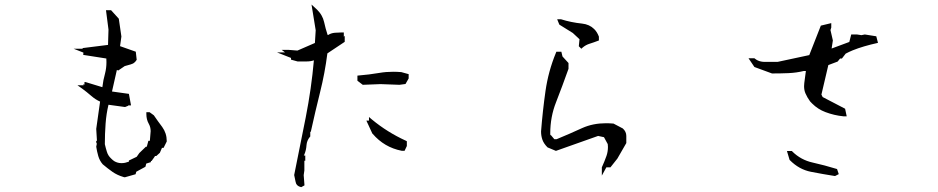

<svg xmlns="http://www.w3.org/2000/svg" viewBox="-20 -793 4040 827"><path d="M339.8 -425.8V-431.6L343.8 -427.7V-439.5H348.6L420.9 -417.5Q424.3 -447.8 432.6 -477.1Q438.5 -500 438.5 -525.4Q438.5 -533.2 438 -541L338.4 -556.6L339.4 -566.4L297.4 -583H335.9V-585.9L445.3 -599.6L447.3 -665.5L436.5 -749H445.3H458.5L491.7 -712.4L502.9 -635.7L497.1 -594.2L564.9 -570.3L568.8 -535.2Q564.5 -528.8 562 -526.4Q559.6 -523.9 557.4 -522.5Q555.2 -521 553.2 -519.5Q548.3 -517.1 543 -515.6L517.1 -508.3L489.3 -489.3L483.4 -491.7L462.4 -398.9L535.2 -388.7L544.4 -338.9H535.2H532.2V-337.4L518.6 -332L447.3 -341.8Q438 -303.7 434.8 -260.3Q431.6 -216.8 431.6 -171.9Q435.5 -154.8 440.4 -139.2Q445.3 -122.6 458.5 -110.4Q465.3 -103.5 471.7 -99.1Q486.3 -90.3 503.4 -90.3Q510.7 -90.3 518.6 -91.8L535.2 -96.7V-101.6L568.8 -117.7L580.1 -133.8L608.4 -161.1H611.3H612.3L619.1 -186.5H625.5L628.9 -228Q628.9 -246.1 620.6 -260.3Q610.4 -278.3 610.4 -301.8V-309.6H624.5L642.6 -296.4Q660.6 -270 678.7 -246.1Q698.2 -219.2 698.2 -185.5V-183.6L684.6 -156.2H677.7L668.5 -134.8L653.3 -121.1H647.9L643.1 -113.8L632.8 -99.6H629.9V-94.7L609.9 -88.4L606.4 -74.7L566.9 -53.2L564 -42.5L517.6 -29.3L516.6 -30.3L516.1 -29.3L511.2 -30.8Q484.9 -38.6 464.6 -52.7Q444.3 -66.9 422.4 -85.4Q409.2 -100.6 403.3 -120.8Q397.5 -141.1 394.5 -161.1L397 -173.8L393.6 -182.6L397.5 -188L394.5 -237.8L411.1 -355.5Q391.6 -363.8 372.6 -380.4Q353.5 -397 333.5 -411.6L313.5 -425.8Z M1261.7 -528.3 1233.4 -536.1V-542V-543.5L1172.9 -567.4H1207.5L1193.4 -578.1H1224.1L1261.2 -575.2L1336.4 -607.9L1339.8 -662.6L1321.8 -773.4Q1341.3 -755.9 1345.9 -751.2Q1350.6 -746.6 1355.7 -740.2Q1360.8 -733.9 1364.7 -727.1Q1372.6 -713.4 1376 -698.2Q1381.8 -670.9 1391.1 -642.6H1394Q1405.8 -650.4 1422.4 -651.9Q1439 -653.3 1453.1 -653.3H1460.9V-634.8L1464.8 -638.7V-617.2V-612.8L1390.1 -563Q1379.4 -478.5 1358.6 -395.5Q1337.9 -312.5 1318.8 -225.6L1316.4 -225.1V-205.1L1314.5 -203.1Q1301.8 -187.5 1300.3 -168.5Q1298.8 -145.5 1290.5 -126.5L1288.6 -123H1294.9V-100.6H1291V-59.1L1288.1 -38.6L1291.5 5.4L1277.3 13.2L1274.4 12.2Q1260.7 8.8 1255.4 -2.4Q1253.9 -5.9 1252.9 -11.2Q1251 -22.9 1247.1 -39.1Q1272.5 -163.6 1296.9 -287.6Q1321.3 -411.6 1332 -533.2Q1318.4 -528.3 1299.8 -528.3ZM1732.4 -184.6V-164.1L1722.7 -143.6H1710Q1635.3 -158.2 1585 -216.8L1584 -217.3L1558.1 -273.4H1569.3V-289.1L1582 -278.3Q1647.9 -223.6 1728 -187ZM1519.5 -445.3V-467.3Q1572.3 -471.7 1614.3 -479Q1642.6 -483.9 1673.8 -483.9Q1690.4 -483.9 1708.5 -482.4L1740.2 -473.6V-455.1L1726.6 -431.2L1700.7 -427.7L1619.1 -430.7L1542.5 -427.7Z M2572.3 -72.3Q2583.5 -96.7 2592.3 -121.6Q2598.6 -139.6 2598.6 -160.2Q2598.6 -166 2597.7 -172.4L2581.5 -202.1L2556.2 -207.5L2374.5 -143.1L2338.4 -158.2Q2322.3 -174.3 2316.4 -190.9Q2310.5 -207.5 2310.5 -226.6V-227.1Q2317.4 -315.4 2329.6 -400.9Q2341.8 -486.3 2374.5 -565.4L2376.5 -570.3H2397.9L2402.8 -549.8L2428.7 -521.5V-518.6V-496.6Q2402.8 -423.8 2375 -352.5Q2350.1 -289.6 2350.1 -218.3Q2350.1 -214.8 2350.6 -210.9H2353L2367.7 -193.4H2377.4Q2433.1 -216.3 2488.3 -241.7Q2534.2 -262.2 2590.3 -262.2Q2605 -262.2 2622.6 -260.7L2662.6 -239.7Q2677.7 -226.1 2677.7 -207.5V-176.8L2639.2 -109.9L2609.4 -72.3H2591.8L2572.3 -36.6ZM2395.5 -710H2396.5Q2439.9 -696.3 2487.3 -691.4Q2519 -688 2539.1 -668Q2551.8 -655.8 2559.6 -635.3V-618.7Q2536.6 -609.9 2519.8 -604.7Q2502.9 -599.6 2489.3 -587.9L2483.9 -583L2473.1 -593.8L2476.1 -624L2447.3 -650.9L2389.2 -687L2379.9 -710Z M3387.7 -142.6H3391.1L3393.1 -140.1Q3429.7 -104 3480.5 -92.8Q3531.2 -81.5 3585.4 -64.9L3592.8 -43L3576.7 -34.7Q3523.9 -43 3472.9 -53Q3421.9 -63 3382.3 -103L3380.9 -104.5L3369.6 -142.6ZM3443.4 -421.9Q3443.4 -428.2 3444.3 -435.5L3451.2 -487.3H3442.4Q3410.6 -479.5 3376.2 -478Q3341.8 -476.6 3306.6 -476.6H3305.2L3229.5 -504.4L3204.1 -542H3218.8H3229.5Q3237.3 -535.6 3243.7 -532.7Q3257.3 -526.4 3274.4 -526.4H3329.1L3465.8 -555.7L3515.6 -682.6L3560.5 -693.4V-683.6V-674.3L3557.1 -663.6L3567.4 -618.7L3562 -584L3638.2 -612.3L3646.5 -644.5H3652.3H3671.4L3690.4 -641.6L3705.1 -644.5L3754.4 -636.7L3761.7 -608.4Q3697.3 -594.2 3652.8 -576.2Q3637.2 -569.8 3622.6 -562L3606.4 -541H3598.6L3587.9 -527.8L3547.9 -512.7L3518.1 -385.7L3523.4 -375L3620.1 -324.7L3627 -292H3612.8Q3573.2 -295.9 3535.6 -310.1Q3502.9 -322.3 3478 -347.2L3469.2 -356.4Q3457 -373 3449.2 -391.1Q3443.4 -404.8 3443.4 -421.9Z"/></svg>

Font: Bakudai
Style: Bold
Weight: 700
Version: Version 1.48